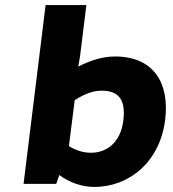

<svg xmlns="http://www.w3.org/2000/svg" viewBox="-20 -726 684 758"><path d="M202 0 214 -35C253 -6 303 12 352 12C492 12 612 -89 632 -253C650 -398 587 -503 434 -503C385 -503 335 -487 289 -463L296 -504L321 -706H160L73 0ZM275 -331C317 -357 349 -368 381 -368C448 -368 477 -333 467 -251C456 -160 398 -123 340 -123C314 -123 285 -129 252 -149Z"/></svg>

Font: Falling Sky
Style: ExBdObl
Weight: 400
Designer: Paul D. Hunt
Foundry: Adobe Systems Incorporated
Version: Version 1.02